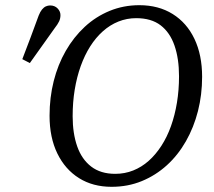

<svg xmlns="http://www.w3.org/2000/svg" viewBox="-20 -705 823 740"><path d="M66 -477Q82 -519 98 -561Q114 -603 129 -645Q135 -660 142 -668.5Q149 -677 157 -680.5Q165 -684 173 -684Q191 -684 202 -672.5Q213 -661 213 -647Q213 -634 208 -623Q203 -612 189 -594Q166 -561 142 -528Q118 -495 95 -462ZM410 15Q338 15 284.5 -18.5Q231 -52 201 -113.5Q171 -175 171 -259Q171 -329 187 -392.5Q203 -456 233.5 -509Q264 -562 306.5 -601.5Q349 -641 402.5 -663Q456 -685 517 -685Q591 -685 645.5 -651Q700 -617 729.5 -555Q759 -493 759 -409Q759 -340 743 -277Q727 -214 696.5 -160.5Q666 -107 623 -68Q580 -29 526.5 -7Q473 15 410 15ZM424 -35Q461 -35 493.5 -48Q526 -61 553 -85Q580 -109 602 -143Q624 -177 639 -219Q654 -261 662 -309.5Q670 -358 670 -411Q670 -479 652.5 -529.5Q635 -580 599 -607.5Q563 -635 505 -635Q469 -635 436.5 -622Q404 -609 376.5 -584.5Q349 -560 327.5 -526Q306 -492 291 -450Q276 -408 268 -359.5Q260 -311 260 -257Q260 -191 277.5 -141Q295 -91 331.5 -63Q368 -35 424 -35Z"/></svg>

Font: Source Serif 4
Style: Italic
Weight: 400
Italic angle: -12°
Designer: Frank Grießhammer
Foundry: Adobe Systems Incorporated
Version: Version 4.004;hotconv 1.0.116;makeotfexe 2.5.65601